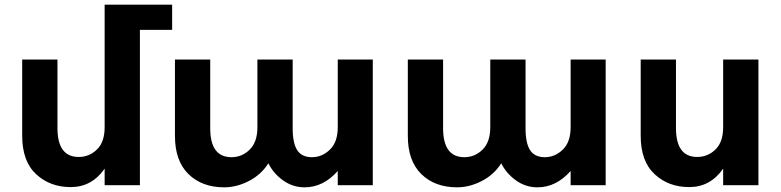

<svg xmlns="http://www.w3.org/2000/svg" viewBox="-20 -793 3342 822"><path d="M717 -665H579V0H428V-71Q373 8 283 8Q194 8 135 -47Q75 -102 75 -212V-538H226V-245Q226 -121 317 -121Q362 -121 395 -153Q428 -185 428 -248V-773H717Z M1082 -538H1233V-244Q1233 -180 1252.5 -150Q1272 -120 1315.5 -120Q1359 -120 1392.5 -152.5Q1426 -185 1426 -248V-538H1576V0H1426V-61Q1364 9 1284 9Q1233 9 1191.5 -21Q1150 -51 1129 -94Q1098 -45 1045.5 -18Q993 9 940 9Q845 9 787 -47.5Q729 -104 729 -211V-538H880V-244Q880 -120 971 -120Q1016 -120 1049 -152.5Q1082 -185 1082 -248Z M2079 -538H2230V-244Q2230 -180 2249.5 -150Q2269 -120 2312.5 -120Q2356 -120 2389.5 -152.5Q2423 -185 2423 -248V-538H2573V0H2423V-61Q2361 9 2281 9Q2230 9 2188.5 -21Q2147 -51 2126 -94Q2095 -45 2042.5 -18Q1990 9 1937 9Q1842 9 1784 -47.5Q1726 -104 1726 -211V-538H1877V-244Q1877 -120 1968 -120Q2013 -120 2046 -152.5Q2079 -185 2079 -248Z M3076 -248V-538H3227V0H3076V-71Q3021 8 2931 8Q2842 8 2783 -47Q2723 -102 2723 -212V-538H2874V-245Q2874 -121 2965 -121Q3010 -121 3043 -153Q3076 -185 3076 -248Z"/></svg>

Font: Montserrat_am3
Style: Bold
Weight: 700
Designer: Julieta Ulanovsky
Foundry: Julieta Ulanovsky. Armenina letters added by Vahan Hovhannisyan
Version: Version 2.001